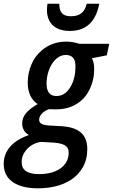

<svg xmlns="http://www.w3.org/2000/svg" viewBox="-79 -774 608 1034"><path d="M127.4 240.2Q38.1 240.2 -10.5 206.3Q-59.1 172.4 -59.1 107.9Q-58.6 55.7 -24.4 16.1Q9.8 -23.4 76.7 -46.9Q60.1 -55.7 50.3 -71.8Q40.5 -87.9 40.5 -108.9Q40.5 -140.1 61.5 -165Q82.5 -189.9 124 -213.4Q98.6 -229.5 84.5 -259Q70.3 -288.6 70.3 -328.6Q70.3 -379.9 90.1 -426.5Q109.9 -473.1 146.5 -502.9Q171.4 -524.9 204.8 -537.4Q238.3 -549.8 276.9 -549.8Q298.3 -549.8 316.2 -546.4Q334 -543 348.6 -538.1H509.3L496.1 -476.1L416 -460.4Q422.4 -448.7 425.5 -433.1Q428.7 -417.5 428.2 -399.4Q428.2 -355.5 412.8 -314Q397.5 -272.5 370.1 -243.2Q343.3 -215.8 306.4 -200.4Q269.5 -185.1 223.6 -185.1Q210 -185.1 200.2 -185.5Q190.4 -186 184.1 -186Q157.7 -175.8 144.8 -160.4Q131.8 -145 131.8 -129.4Q131.8 -115.7 142.6 -108.4Q148.9 -104 159.4 -101.6Q169.9 -99.1 185.1 -98.1L255.9 -94.2Q303.2 -90.8 333 -75.9Q362.8 -61 377 -34.9Q391.1 -8.8 391.1 28.3Q391.1 84.5 366.9 127.2Q342.8 169.9 299.3 196.8Q266.1 217.8 222.4 228.8Q178.7 239.7 127.4 240.2ZM132.3 163.6Q167.5 163.6 196.5 155.8Q225.6 147.9 246.1 133.3Q267.1 118.7 279.1 96.9Q291 75.2 291 49.3Q291 38.6 288.1 29.8Q285.2 21 277.8 14.2Q269 5.9 252.4 1Q235.8 -3.9 211.4 -5.9L142.6 -9.8Q112.8 -6.3 88.9 9.8Q64.9 25.9 51.3 49.1Q37.6 72.3 37.6 97.7Q37.6 132.3 61.8 148.2Q85.9 164.1 132.3 163.6ZM225.1 -256.8Q254.9 -256.8 276.9 -276.6Q298.8 -296.4 312.3 -329.8Q325.7 -363.3 327.1 -404.8Q328.6 -425.3 325.2 -440.2Q321.8 -455.1 313.5 -463.9Q307.1 -470.7 297.6 -474.4Q288.1 -478 275.4 -478Q252.9 -478 234.4 -465.3Q215.8 -452.6 202.1 -431.6Q188.5 -410.6 180.7 -384.8Q172.9 -358.9 171.9 -331.5Q171.4 -315.4 173.3 -302.7Q175.3 -290 180.7 -280.8Q193.4 -256.8 225.1 -256.8ZM297.4 -607.4Q254.9 -607.4 227.3 -622.1Q199.7 -636.7 186.8 -662.1Q173.8 -687.5 173.8 -719.7Q173.8 -729 174.6 -737.3Q175.3 -745.6 176.8 -753.9H240.2Q240.2 -731.4 246.3 -716.6Q252.4 -701.7 266.4 -694.1Q280.3 -686.5 303.2 -686.5Q338.4 -686.5 358.9 -702.4Q379.4 -718.3 388.2 -753.9H455.6Q441.9 -681.6 402.3 -644.5Q362.8 -607.4 297.4 -607.4Z"/></svg>

Font: Open Sans SemiCondensed SemiBold
Style: Italic
Weight: 600
Width: 4
Italic angle: -12°
Designer: Monotype Design Team
Foundry: Monotype Imaging Inc.
Version: Version 3.000